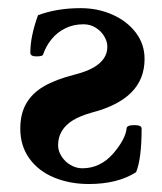

<svg xmlns="http://www.w3.org/2000/svg" viewBox="-20 -445 401 476"><path d="M30.3 -126Q30.3 -163.1 45.2 -188.7Q60.1 -214.4 89.1 -231.2Q118.2 -248 164.1 -259.8Q167 -260.7 169.4 -261.2Q195.3 -268.1 212.2 -277.8Q229 -287.6 237.5 -300.3Q246.1 -313 246.1 -329.1Q246.1 -342.3 238.3 -355.2Q230.5 -368.2 217 -376.5Q203.6 -384.8 187 -384.8Q162.1 -384.8 141.8 -374.8Q121.6 -364.7 107.9 -347.9Q94.2 -331.1 86.9 -310.1Q86.4 -305.2 70.3 -305.2Q55.2 -305.2 55.2 -314Q55.2 -335.4 60.1 -358.6Q64.9 -381.8 74.2 -407.2Q120.6 -424.8 180.2 -424.8Q222.2 -424.8 258.3 -408.9Q294.4 -393.1 316.4 -364.5Q338.4 -335.9 338.4 -298.8Q338.4 -249 305.9 -216.1Q273.4 -183.1 208 -166Q179.7 -158.2 161.1 -147Q142.6 -135.7 133.3 -120.1Q124 -104.5 124 -85Q124 -70.8 132.6 -57.4Q141.1 -43.9 155 -35.9Q168.9 -27.8 184.1 -27.8Q206.5 -27.8 225.8 -37.1Q245.1 -46.4 261.2 -64.9Q291.5 -100.6 293.9 -127Q294.4 -134.8 314 -134.8Q331.1 -134.8 331.1 -126Q331.1 -88.4 327.6 -61.5Q324.2 -34.7 317.4 -18.1Q271.5 11.2 200.2 11.2Q152.8 11.2 114 -4.9Q75.2 -21 52.7 -52.2Q30.3 -83.5 30.3 -126Z"/></svg>

Font: Junicode Two Beta VF
Style: Regular
Weight: 400
Designer: Peter S. Baker
Foundry: Briery Creek Software
Version: Version 1.031 beta; ttfautohint (v1.8.1.43-b0c9)